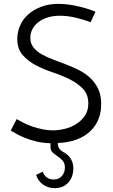

<svg xmlns="http://www.w3.org/2000/svg" viewBox="-20 -738 591 1000"><path d="M477 -677 452 -622Q417 -636 374.5 -646Q332 -656 292 -656Q256 -656 227.5 -647Q199 -638 179 -622Q159 -606 148.5 -585.5Q138 -565 138 -541Q138 -512 154 -491.5Q170 -471 196 -456Q222 -441 255 -428.5Q288 -416 322.5 -403Q357 -390 390 -373.5Q423 -357 449 -333Q475 -309 491 -276Q507 -243 507 -196Q507 -107 448 -52.5Q389 2 281 7Q281 21 285 29.5Q289 38 295 43.5Q301 49 308.5 53Q316 57 322 61Q344 77 353 97Q362 117 362 138Q362 184 335.5 213Q309 242 264 242Q233 242 206.5 225Q180 208 168 173Q187 163 203 156Q208 174 223 185.5Q238 197 260 197Q286 197 302 179Q318 161 318 135Q318 112 306.5 99Q295 86 280.5 76.5Q266 67 254.5 56.5Q243 46 243 28V8Q203 7 170 -1Q137 -9 111 -19.5Q85 -30 66.5 -40.5Q48 -51 36 -58L67 -118Q85 -107 107.5 -96Q130 -85 154.5 -77Q179 -69 205 -64Q231 -59 256 -59Q283 -59 315.5 -66.5Q348 -74 375.5 -91Q403 -108 421.5 -134.5Q440 -161 440 -199Q440 -246 412.5 -275Q385 -304 344 -324.5Q303 -345 255 -361Q207 -377 166 -398.5Q125 -420 97.5 -452Q70 -484 70 -535Q70 -571 84.5 -604.5Q99 -638 127 -663Q155 -688 195 -703Q235 -718 285 -718Q313 -718 342.5 -713.5Q372 -709 398 -702.5Q424 -696 445 -689Q466 -682 477 -677Z"/></svg>

Font: Josefin Sans
Style: Regular
Weight: 400
Designer: Santiago Orozco
Foundry: Typemade
Version: Version 1.0